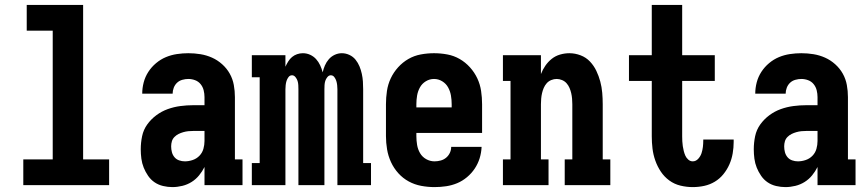

<svg xmlns="http://www.w3.org/2000/svg" viewBox="-20 -755 3540 783"><path d="M75 0V-105H195V-630H89V-735H319V-105H425V0Z M683 8Q664 8 645 3.5Q626 -1 610.5 -11.5Q595 -22 584 -38Q573 -54 566 -71.5Q559 -89 556.5 -108Q554 -127 554 -146Q554 -173 559.5 -199.5Q565 -226 580.5 -247.5Q596 -269 617.5 -285Q639 -301 664 -310Q689 -319 715.5 -322.5Q742 -326 769 -326H814V-359Q814 -373 810.5 -387Q807 -401 798 -412Q789 -423 775.5 -428Q762 -433 748 -433Q736 -433 723.5 -429.5Q711 -426 702 -417.5Q693 -409 688.5 -397Q684 -385 684 -373H560Q560 -396 566 -419Q572 -442 585 -462Q598 -482 616.5 -497.5Q635 -513 656.5 -522Q678 -531 701.5 -534.5Q725 -538 748 -538Q773 -538 797.5 -534Q822 -530 844.5 -520Q867 -510 886 -493Q905 -476 917 -454.5Q929 -433 933.5 -408.5Q938 -384 938 -359V-105H969V0H814V-74Q805 -56 792 -40Q779 -24 761.5 -13Q744 -2 723.5 3Q703 8 683 8ZM734 -97Q750 -97 766 -102.5Q782 -108 793.5 -120Q805 -132 809.5 -148Q814 -164 814 -180V-221H769Q758 -221 748 -220Q738 -219 727.5 -216Q717 -213 708 -208.5Q699 -204 691.5 -196.5Q684 -189 681 -179Q678 -169 678 -158Q678 -146 681 -134.5Q684 -123 691.5 -114Q699 -105 710.5 -101Q722 -97 734 -97Z M1007 0V-90H1039V-440H1007V-530H1144V-483Q1149 -494 1155.5 -504.5Q1162 -515 1171 -522.5Q1180 -530 1191.5 -534Q1203 -538 1215 -538Q1231 -538 1245 -531.5Q1259 -525 1269 -514Q1279 -503 1285.5 -489Q1292 -475 1296 -460Q1299 -474 1305 -488Q1311 -502 1321 -513.5Q1331 -525 1345 -531.5Q1359 -538 1374 -538Q1390 -538 1405 -531Q1420 -524 1430 -511.5Q1440 -499 1446 -484.5Q1452 -470 1455.5 -454Q1459 -438 1460 -422.5Q1461 -407 1461 -391V-90H1493V0H1356V-391Q1356 -399 1355 -408Q1354 -417 1351.5 -425Q1349 -433 1343.5 -440.5Q1338 -448 1329 -448Q1321 -448 1315 -440.5Q1309 -433 1306.5 -425Q1304 -417 1303.5 -408Q1303 -399 1303 -391V0H1197V-391Q1197 -399 1196.5 -408Q1196 -417 1193.5 -425Q1191 -433 1185 -440.5Q1179 -448 1171 -448Q1162 -448 1156.5 -440.5Q1151 -433 1148.5 -425Q1146 -417 1145 -408Q1144 -399 1144 -391V0Z M1752 8Q1725 8 1698 3Q1671 -2 1647 -15Q1623 -28 1604.5 -48.5Q1586 -69 1574.5 -94Q1563 -119 1558.5 -146Q1554 -173 1554 -200V-330Q1554 -357 1558 -384Q1562 -411 1573.5 -435.5Q1585 -460 1603.5 -480.5Q1622 -501 1645.5 -514.5Q1669 -528 1696 -533Q1723 -538 1750 -538Q1777 -538 1804 -533Q1831 -528 1854.5 -514.5Q1878 -501 1896.5 -480.5Q1915 -460 1926.5 -435.5Q1938 -411 1942 -384Q1946 -357 1946 -330V-213H1678V-200Q1678 -182 1681 -164Q1684 -146 1693 -130.5Q1702 -115 1718 -106Q1734 -97 1752 -97Q1765 -97 1777.5 -100.5Q1790 -104 1799.5 -112Q1809 -120 1814.5 -131.5Q1820 -143 1820 -156H1944Q1943 -132 1936 -109.5Q1929 -87 1916 -67.5Q1903 -48 1884.5 -32.5Q1866 -17 1844.5 -8Q1823 1 1799.5 4.5Q1776 8 1752 8ZM1822 -317V-330Q1822 -348 1819 -365.5Q1816 -383 1807.5 -398.5Q1799 -414 1783.5 -423.5Q1768 -433 1750 -433Q1732 -433 1716.5 -423.5Q1701 -414 1692.5 -398.5Q1684 -383 1681 -365.5Q1678 -348 1678 -330V-317Z M2031 0V-105H2062V-425H2031V-530H2186V-453Q2193 -471 2204 -487Q2215 -503 2230 -515Q2245 -527 2264 -532.5Q2283 -538 2302 -538Q2325 -538 2347.5 -529.5Q2370 -521 2386 -504Q2402 -487 2412 -466Q2422 -445 2428 -422.5Q2434 -400 2436 -376.5Q2438 -353 2438 -330V-105H2469V0H2283V-105H2314V-330Q2314 -341 2313 -352.5Q2312 -364 2309.5 -375Q2307 -386 2302.5 -396.5Q2298 -407 2290.5 -415.5Q2283 -424 2272 -428.5Q2261 -433 2250 -433Q2239 -433 2228 -428.5Q2217 -424 2209.5 -415.5Q2202 -407 2197.5 -396.5Q2193 -386 2190.5 -375Q2188 -364 2187 -352.5Q2186 -341 2186 -330V-105H2217V0Z M2805 8Q2780 8 2755 2Q2730 -4 2709.5 -19Q2689 -34 2675 -55Q2661 -76 2652.5 -100Q2644 -124 2641 -149Q2638 -174 2638 -199V-425H2545V-530H2638V-735H2762V-530H2895V-425H2762V-199Q2762 -189 2762.5 -179Q2763 -169 2764.5 -159Q2766 -149 2768.5 -139Q2771 -129 2775 -120Q2779 -111 2787 -104Q2795 -97 2805 -97Q2818 -97 2827.5 -107.5Q2837 -118 2841 -130.5Q2845 -143 2846.5 -156Q2848 -169 2848 -182Q2848 -183 2848 -184Q2848 -185 2848 -186H2972Q2972 -184 2972 -181.5Q2972 -179 2972 -176Q2972 -153 2968 -129.5Q2964 -106 2954.5 -84.5Q2945 -63 2930 -44.5Q2915 -26 2895 -14Q2875 -2 2852 3Q2829 8 2805 8Z M3183 8Q3164 8 3145 3.5Q3126 -1 3110.5 -11.5Q3095 -22 3084 -38Q3073 -54 3066 -71.5Q3059 -89 3056.5 -108Q3054 -127 3054 -146Q3054 -173 3059.5 -199.5Q3065 -226 3080.5 -247.5Q3096 -269 3117.5 -285Q3139 -301 3164 -310Q3189 -319 3215.5 -322.5Q3242 -326 3269 -326H3314V-359Q3314 -373 3310.5 -387Q3307 -401 3298 -412Q3289 -423 3275.5 -428Q3262 -433 3248 -433Q3236 -433 3223.5 -429.5Q3211 -426 3202 -417.5Q3193 -409 3188.5 -397Q3184 -385 3184 -373H3060Q3060 -396 3066 -419Q3072 -442 3085 -462Q3098 -482 3116.5 -497.5Q3135 -513 3156.5 -522Q3178 -531 3201.5 -534.5Q3225 -538 3248 -538Q3273 -538 3297.5 -534Q3322 -530 3344.5 -520Q3367 -510 3386 -493Q3405 -476 3417 -454.5Q3429 -433 3433.5 -408.5Q3438 -384 3438 -359V-105H3469V0H3314V-74Q3305 -56 3292 -40Q3279 -24 3261.5 -13Q3244 -2 3223.5 3Q3203 8 3183 8ZM3234 -97Q3250 -97 3266 -102.5Q3282 -108 3293.5 -120Q3305 -132 3309.5 -148Q3314 -164 3314 -180V-221H3269Q3258 -221 3248 -220Q3238 -219 3227.5 -216Q3217 -213 3208 -208.5Q3199 -204 3191.5 -196.5Q3184 -189 3181 -179Q3178 -169 3178 -158Q3178 -146 3181 -134.5Q3184 -123 3191.5 -114Q3199 -105 3210.5 -101Q3222 -97 3234 -97Z"/></svg>

Font: Iosevka Slab Extrabold
Style: Regular
Weight: 800
Monospace: yes
Designer: Belleve Invis
Foundry: Belleve Invis
Version: Version 11.1.1; ttfautohint (v1.8.3)